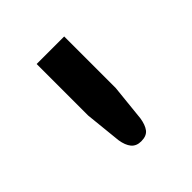

<svg xmlns="http://www.w3.org/2000/svg" viewBox="-89 -779 382 382"><g transform="rotate(-45 102.0 -588.0)"><path d="M141 -716.5V-571.5L133 -494Q130.5 -478 123.8 -469.2Q117 -460.5 102 -460.5Q88.5 -460.5 81.2 -469.2Q74 -478 71.5 -494L63.5 -571.5V-716.5Z"/></g></svg>

Font: Lato-Regular
Style: Regular
Weight: 400
Designer: Lukasz Dziedzic with Adam Twardoch and Botio Nikoltchev
Foundry: tyPoland Lukasz Dziedzic
Version: Version 2.015; 2015-08-06; http://www.latofonts.com/